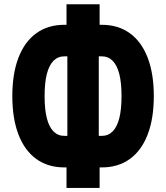

<svg xmlns="http://www.w3.org/2000/svg" viewBox="-20 -857 790 913"><path d="M296.3 -60.9H286.3Q208.2 -60.9 152.6 -101Q97.1 -141.2 67.8 -217.3Q38.6 -293.4 38.6 -400Q38.6 -506.6 67.8 -582.7Q97.1 -658.8 152.6 -699Q208.2 -739.1 286.3 -739.1H296.3V-836.6H453.7V-739.1H463.7Q541.8 -739.1 597.4 -699Q652.9 -658.8 682.2 -582.7Q711.4 -506.6 711.4 -400Q711.4 -293.4 682.2 -217.3Q652.9 -141.2 597.4 -101Q541.8 -60.9 463.7 -60.9H453.7V36.6H296.3ZM300.3 -210.9V-589.1H286.3Q255.4 -589.1 234.3 -567.9Q213.3 -546.6 202.7 -505Q192.1 -463.4 192.1 -400Q192.1 -336.6 202.7 -295Q213.3 -253.4 234.3 -232.1Q255.4 -210.9 286.3 -210.9ZM557.9 -400Q557.9 -463.4 547.3 -505Q536.7 -546.6 515.7 -567.9Q494.6 -589.1 463.7 -589.1H449.7V-210.9H463.7Q494.6 -210.9 515.7 -232.1Q536.7 -253.4 547.3 -295Q557.9 -336.6 557.9 -400Z"/></svg>

Font: Martian Mono sWd Rg
Style: Regular
Weight: 400
Width: 6
Monospace: yes
Designer: Roman Shamin
Foundry: Evil Martians
Version: Version 1.000